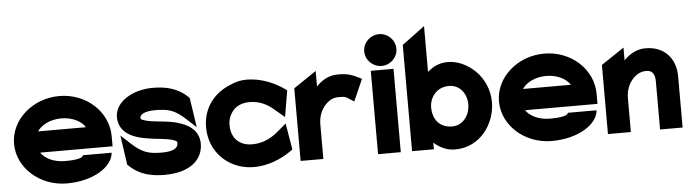

<svg xmlns="http://www.w3.org/2000/svg" viewBox="-44 -845 3728 1035"><g transform="rotate(-5 1820.0 -327.5)"><path d="M16 -226C16 -95 137 11 281 11C426 11 530 -57 536 -133H381C376 -112 316 -110 281 -110C224 -110 175 -133 152 -167H544V-221C544 -355 426 -462 281 -462C137 -462 16 -357 16 -226ZM151 -282C173 -316 223 -341 281 -341C339 -341 388 -317 410 -282Z M581 -322C581 -234 662 -205 729 -194C777 -185 836 -184 872 -172C890 -166 894 -163 894 -154C894 -127 868 -110 806 -110C733 -110 699 -122 643 -173L591 -221L614 -61L621 -55C678 0 747 11 811 11C953 11 1019 -57 1019 -139C1019 -206 972 -240 921 -257C858 -281 775 -275 726 -292C708 -298 707 -300 707 -307C707 -325 733 -341 791 -341C864 -341 897 -329 953 -278L1005 -230L981 -390L975 -396C918 -451 850 -462 786 -462C675 -462 581 -402 581 -322Z M1055 -225C1055 -192 1061 -160 1073 -131C1108 -48 1190 11 1295 11C1369 11 1443 -19 1496 -57L1508 -66L1484 -208L1427 -160C1391 -132 1348 -112 1295 -112C1230 -112 1182 -151 1182 -226C1182 -243 1185 -258 1191 -272C1207 -311 1241 -340 1299 -340C1352 -340 1391 -321 1427 -291L1484 -243L1508 -385L1496 -394C1443 -432 1369 -462 1295 -462C1263 -462 1233 -455 1206 -442C1122 -409 1055 -335 1055 -225Z M1547 0H1670V-187C1670 -230 1685 -264 1705 -287C1723 -308 1747 -325 1780 -325C1820 -325 1821 -321 1838 -310L1863 -294L1915 -412L1893 -423C1867 -435 1846 -447 1787 -447C1738 -447 1700 -424 1670 -392V-476L1547 -393Z M1940 -558C1940 -510 1980 -472 2027 -472C2074 -472 2114 -510 2114 -558C2114 -606 2074 -644 2027 -644C1980 -644 1940 -606 1940 -558ZM1966 0H2089V-451H1966Z M2150 0H2268V-36C2298 -9 2336 11 2383 11C2519 11 2602 -110 2602 -226C2602 -366 2486 -462 2383 -462C2338 -462 2303 -445 2273 -418V-666L2150 -575ZM2273 -226C2273 -281 2313 -333 2378 -333C2438 -333 2474 -282 2474 -226C2474 -164 2434 -114 2378 -114C2311 -114 2273 -159 2273 -226Z M2640 -226C2640 -95 2761 11 2905 11C3050 11 3154 -57 3160 -133H3005C3000 -112 2940 -110 2905 -110C2848 -110 2799 -133 2776 -167H3168V-221C3168 -355 3050 -462 2905 -462C2761 -462 2640 -357 2640 -226ZM2775 -282C2797 -316 2847 -341 2905 -341C2963 -341 3012 -317 3034 -282Z M3210 0H3334V-183C3334 -226 3349 -260 3369 -283C3387 -304 3412 -321 3445 -321C3477 -321 3492 -301 3492 -260V0H3614V-278C3614 -372 3555 -443 3452 -443C3403 -443 3365 -420 3334 -388V-457L3210 -374Z"/></g></svg>

Font: Charger Sport
Style: UltNrw
Weight: 1000
Designer: Jasper
Foundry: Cannot Into Space Fonts
Version: Version 1.1